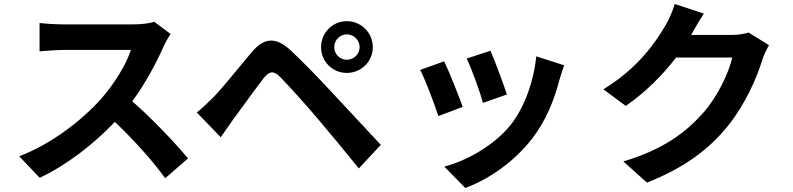

<svg xmlns="http://www.w3.org/2000/svg" viewBox="-20 -848 3970 961"><path d="M834 -678 752 -739C732 -732 692 -726 649 -726C604 -726 348 -726 296 -726C266 -726 205 -729 178 -733V-591C199 -592 254 -598 296 -598C339 -598 594 -598 635 -598C613 -527 552 -428 486 -353C392 -248 237 -126 76 -66L179 42C316 -23 449 -127 555 -238C649 -148 742 -46 807 44L921 -55C862 -127 741 -255 642 -341C709 -432 765 -538 799 -616C808 -636 826 -667 834 -678Z M1653 -612C1653 -647 1681 -676 1716 -676C1751 -676 1780 -647 1780 -612C1780 -577 1751 -549 1716 -549C1681 -549 1653 -577 1653 -612ZM1587 -612C1587 -540 1644 -483 1716 -483C1788 -483 1846 -540 1846 -612C1846 -684 1788 -742 1716 -742C1644 -742 1587 -684 1587 -612ZM965 -285 1085 -161C1103 -187 1127 -222 1150 -254C1190 -308 1261 -407 1300 -457C1329 -493 1350 -495 1382 -463C1418 -426 1507 -329 1565 -260C1624 -191 1709 -88 1776 -5L1886 -123C1809 -205 1707 -316 1640 -387C1580 -452 1503 -532 1436 -595C1358 -668 1299 -657 1240 -587C1171 -505 1093 -407 1048 -361C1017 -331 995 -309 965 -285Z M2435 -594 2316 -555C2341 -503 2385 -382 2397 -333L2517 -375C2503 -421 2454 -551 2435 -594ZM2804 -521 2664 -566C2652 -441 2604 -308 2536 -223C2453 -119 2314 -43 2204 -14L2309 93C2426 49 2551 -35 2644 -155C2712 -243 2754 -347 2780 -448C2786 -468 2792 -489 2804 -521ZM2203 -541 2083 -498C2107 -454 2157 -321 2174 -267L2296 -313C2276 -369 2228 -490 2203 -541Z M3503 -780 3357 -828C3348 -794 3327 -748 3312 -723C3262 -637 3175 -508 3000 -401L3112 -318C3210 -385 3297 -473 3364 -560H3645C3629 -485 3571 -365 3503 -287C3416 -188 3304 -101 3100 -40L3218 66C3406 -8 3527 -100 3622 -216C3712 -328 3769 -461 3796 -550C3804 -575 3818 -603 3829 -622L3727 -685C3704 -678 3671 -673 3640 -673H3439L3442 -678C3454 -700 3480 -745 3503 -780Z"/></svg>

Font: Noto Sans JP
Style: Bold
Weight: 700
Designer: Ryoko NISHIZUKA 西塚涼子 (kana, bopomofo & ideographs); Paul D. Hunt (Latin, Greek & Cyrillic); Sandoll Communications 산돌커뮤니
Foundry: Adobe
Version: Version 2.004;hotconv 1.0.118;makeotfexe 2.5.65603